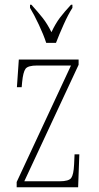

<svg xmlns="http://www.w3.org/2000/svg" viewBox="-20 -786 415 806"><path d="M50 0V-22L278 -511H136Q97 -511 87 -497Q77 -483 73 -442L71 -420H51L59 -536H310V-514L82 -25H230Q269 -25 279 -39Q289 -53 291 -95L293 -138H313L308 0ZM174 -606Q163 -640 143 -682.5Q123 -725 106 -753V-766H112Q139 -736 158.5 -711.5Q178 -687 196 -651Q213 -687 231.5 -711.5Q250 -736 278 -766H284V-753Q266 -725 247 -682.5Q228 -640 215 -606Z"/></svg>

Font: Noto Serif Myanmar ExtraCondensed Thin
Style: Regular
Weight: 100
Width: 2
Designer: Ben Mitchell and the Monotype Design Team
Foundry: Monotype Imaging Inc.
Version: Version 2.106; ttfautohint (v1.8.4.7-5d5b)